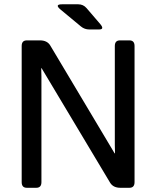

<svg xmlns="http://www.w3.org/2000/svg" viewBox="-20 -892 742 912"><path d="M268.1 -846.2Q237.3 -871.6 274.9 -871.6H351.6Q375.5 -871.6 391.1 -853.5L456.1 -777.8Q478 -752 450.2 -752H404.3Q381.8 -752 364.7 -766.1ZM107.4 0Q83 0 83 -26.9V-673.3Q83 -700.2 107.4 -700.2H169.9Q204.1 -700.2 218.8 -675.8L524.4 -163.6H526.4Q525.4 -183.1 525.4 -202.6V-673.3Q525.4 -700.2 549.8 -700.2H594.7Q619.1 -700.2 619.1 -673.3V-26.9Q619.1 0 594.7 0H551.8Q517.6 0 502.9 -24.4L177.7 -567.9H175.8Q176.8 -548.3 176.8 -528.8V-26.9Q176.8 0 152.3 0Z"/></svg>

Font: Istok Web
Style: Regular
Weight: 400
Designer: Andrey V. Panov
Foundry: Andrey V. Panov
Version: Version 1.0.2g